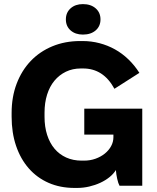

<svg xmlns="http://www.w3.org/2000/svg" viewBox="-20 -914 771 945"><path d="M347 11H359.8Q389.8 11 419 4.2Q448.2 -2.6 473.7 -14.4Q499.2 -26.2 519 -42.2Q538.8 -58.2 550.4 -77Q551.8 -56 556.9 -33.5Q562 -11 568.2 0H680.2V-379H394.8V-251.4H538.2V-238.4Q538.2 -215.8 527 -195Q515.8 -174.2 496.2 -158.3Q476.6 -142.4 450.3 -132.9Q424 -123.4 393.2 -123.4H382Q339.8 -123.4 305.9 -138.7Q272 -154 248.4 -182.1Q224.8 -210.2 212 -250Q199.2 -289.8 199.2 -338.8V-359.4Q199.2 -408.2 211.8 -448.3Q224.4 -488.4 248 -516.8Q271.6 -545.2 304.5 -561.1Q337.4 -577 378 -577H389Q438.8 -577 477.3 -552.2Q515.8 -527.4 543.2 -477L666 -555.4Q642.2 -592.8 611.7 -622.1Q581.2 -651.4 545.5 -671.2Q509.8 -691 469.6 -701.5Q429.4 -712 386.8 -712H375Q300 -712 237.8 -686.2Q175.6 -660.4 131.1 -613.7Q86.6 -567 61.9 -501.9Q37.2 -436.8 37.2 -358.2V-339.8Q37.2 -260.8 59.1 -196.2Q81 -131.6 121.6 -85.3Q162.2 -39 219.2 -14Q276.2 11 347 11ZM388 -743.8Q427 -743.8 450.8 -764.3Q474.6 -784.9 474.6 -818.5Q474.6 -852.2 450.8 -873Q427 -893.8 388 -893.8Q350.8 -893.8 327.5 -873Q304.2 -852.2 304.2 -818.5Q304.2 -784.9 327.5 -764.3Q350.8 -743.8 388 -743.8Z"/></svg>

Font: Fixel Variable
Style: Regular
Weight: 100
Width: 3
Designer: AlfaBravo + MacPaw
Foundry: Kyrylo Tkachov, Marchela Mozhyna, Serhii Makarenko, Maria Weinstein, Zakhar Kryvoshyya
Version: Version 1.211